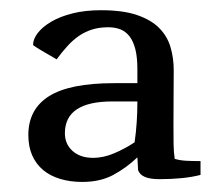

<svg xmlns="http://www.w3.org/2000/svg" viewBox="-20 -744 427 374"><path d="M370.6 -403.3Q353.5 -398.9 333.7 -397Q314 -395 290 -395Q254.9 -395 249 -412.6L247.6 -437.5Q226.1 -417 200.7 -403.3Q175.3 -389.6 140.1 -389.6Q116.7 -389.6 97.2 -395.5Q77.6 -401.4 64 -412.8Q50.3 -424.3 42.7 -441.4Q35.2 -458.5 35.2 -481Q35.2 -531.2 75.4 -556.6Q115.7 -582 202.1 -582H247.6V-609.4Q247.6 -632.3 243.7 -647.9Q239.7 -663.6 232.4 -673.1Q225.1 -682.6 214.6 -686.8Q204.1 -690.9 190.9 -690.9Q173.3 -690.9 159.4 -686.5Q145.5 -682.1 133.8 -674.1Q122.1 -666 111.6 -654.5Q101.1 -643.1 90.3 -628.4Q51.8 -650.4 44.4 -656.2Q44.4 -668 53.7 -679.9Q63 -691.9 80.1 -701.9Q97.2 -711.9 121.6 -718Q146 -724.1 176.8 -724.1Q219.2 -724.1 246.6 -714.8Q273.9 -705.6 289.8 -689.7Q305.7 -673.8 312 -652.6Q318.4 -631.3 318.4 -607.4Q318.4 -579.6 318.1 -552.2Q317.9 -524.9 317.9 -500Q317.9 -479.5 318.1 -463.4Q318.4 -447.3 320.3 -434.6Q330.1 -431.6 342 -430.9Q354 -430.2 370.6 -430.2ZM242.2 -466.8Q245.1 -487.3 246.3 -505.9Q247.6 -524.4 247.6 -546.4H198.7Q152.8 -546.4 129.6 -531Q106.4 -515.6 106.4 -484.4Q106.4 -463.4 121.3 -450Q136.2 -436.5 161.6 -436.5Q181.2 -436.5 202.1 -445.3Q223.1 -454.1 242.2 -466.8Z"/></svg>

Font: Tienne
Style: Regular
Weight: 400
Designer: vernon adams
Foundry: vernon adams
Version: Version 1.001